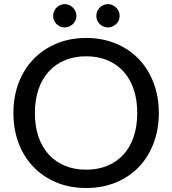

<svg xmlns="http://www.w3.org/2000/svg" viewBox="-20 -911 842 938"><path d="M45.5 0ZM756 -359Q756 -278.5 730.2 -211Q704.5 -143.5 658 -95Q611.5 -46.5 546 -19.5Q480.5 7.5 401 7.5Q321.5 7.5 256.2 -19.5Q191 -46.5 144 -95Q97 -143.5 71.2 -211Q45.5 -278.5 45.5 -359Q45.5 -439 71.2 -506.5Q97 -574 144 -622.5Q191 -671 256.2 -698.2Q321.5 -725.5 401 -725.5Q480.5 -725.5 546 -698.2Q611.5 -671 658 -622.5Q704.5 -574 730.2 -506.5Q756 -439 756 -359ZM650.5 -359Q650.5 -423.5 633 -475Q615.5 -526.5 582.8 -562.2Q550 -598 504 -617Q458 -636 401 -636Q344 -636 297.8 -617Q251.5 -598 218.8 -562.2Q186 -526.5 168.2 -475Q150.5 -423.5 150.5 -359Q150.5 -294 168.2 -242.5Q186 -191 218.8 -155.5Q251.5 -120 297.8 -101Q344 -82 401 -82Q458 -82 504 -101Q550 -120 582.8 -155.5Q615.5 -191 633 -242.5Q650.5 -294 650.5 -359ZM353.5 -833Q353.5 -821.5 348.8 -811.2Q344 -801 336.2 -793.5Q328.5 -786 318 -781.5Q307.5 -777 295.5 -777Q284.5 -777 274.2 -781.5Q264 -786 256.2 -793.5Q248.5 -801 244 -811.2Q239.5 -821.5 239.5 -833Q239.5 -845 244 -855.5Q248.5 -866 256.2 -873.8Q264 -881.5 274.2 -886.2Q284.5 -891 295.5 -891Q307.5 -891 318 -886.2Q328.5 -881.5 336.2 -873.8Q344 -866 348.8 -855.5Q353.5 -845 353.5 -833ZM564.5 -833Q564.5 -821.5 560 -811.2Q555.5 -801 547.5 -793.5Q539.5 -786 529.2 -781.5Q519 -777 507.5 -777Q495.5 -777 485.2 -781.5Q475 -786 467.2 -793.5Q459.5 -801 455 -811.2Q450.5 -821.5 450.5 -833Q450.5 -845 455 -855.5Q459.5 -866 467.2 -873.8Q475 -881.5 485.2 -886.2Q495.5 -891 507.5 -891Q519 -891 529.2 -886.2Q539.5 -881.5 547.5 -873.8Q555.5 -866 560 -855.5Q564.5 -845 564.5 -833Z"/></svg>

Font: Lato Medium
Style: Regular
Weight: 500
Designer: Lukasz Dziedzic
Foundry: tyPoland Lukasz Dziedzic
Version: Version 2.006; 2014-01-15